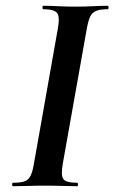

<svg xmlns="http://www.w3.org/2000/svg" viewBox="-20 -645 396 665"><path d="M25 0Q22 0 22 -6Q22 -12 25 -12Q52 -12 65.5 -17Q79 -22 86.2 -37Q93.5 -52 98 -81L180 -544Q188 -587 177.8 -600Q167.5 -613 130 -613Q127 -613 127 -619Q127 -625 130 -625Q152.6 -625 180.8 -623.5Q209 -622 239.8 -622Q274.9 -622 303 -623.5Q331 -625 353 -625Q356 -625 356 -619Q356 -613 353 -613Q326.5 -613 312.4 -607Q298.2 -601 291.6 -586Q285 -571 280 -542L198 -81Q190 -38 199.3 -25Q208.5 -12 248 -12Q250 -12 250 -6Q250 0 248 0Q225.8 0 198 -1Q170.2 -2 135.8 -2Q104.7 -2 76.3 -1Q48 0 25 0Z"/></svg>

Font: Cormorant Infant Light
Style: Italic
Weight: 300
Italic angle: -10°
Designer: Christian Thalmann (Catharsis Fonts)
Foundry: Catharsis Fonts
Version: Version 4.001